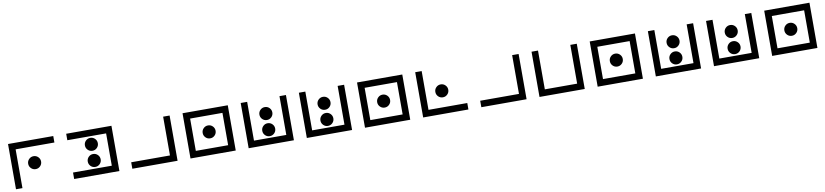

<svg xmlns="http://www.w3.org/2000/svg" viewBox="11 -1770 12283 2857"><g transform="rotate(-10 6152.5 -342.0)"><path d="M781.2 -683.6V-585.9H195.3V0H97.7V-683.6ZM439.5 -244.1Q398.9 -244.1 370.4 -272.7Q341.8 -301.3 341.8 -341.8Q341.8 -382.3 370.4 -410.9Q398.9 -439.5 439.5 -439.5Q480 -439.5 508.5 -410.9Q537.1 -382.3 537.1 -341.8Q537.1 -301.3 508.5 -272.7Q480 -244.1 439.5 -244.1Z M976.6 0V-97.7H1562.5V-585.9H976.6V-683.6H1660.2V0ZM1318.4 -366.2Q1277.8 -366.2 1249.3 -394.8Q1220.7 -423.3 1220.7 -463.9Q1220.7 -504.4 1249.3 -533Q1277.8 -561.5 1318.4 -561.5Q1358.9 -561.5 1387.5 -533Q1416 -504.4 1416 -463.9Q1416 -423.3 1387.5 -394.8Q1358.9 -366.2 1318.4 -366.2ZM1318.4 -122.1Q1277.8 -122.1 1249.3 -150.6Q1220.7 -179.2 1220.7 -219.7Q1220.7 -260.3 1249.3 -288.8Q1277.8 -317.4 1318.4 -317.4Q1358.9 -317.4 1387.5 -288.8Q1416 -260.3 1416 -219.7Q1416 -179.2 1387.5 -150.6Q1358.9 -122.1 1318.4 -122.1Z M1855.5 0V-97.7H2441.4V-683.6H2539.1V0Z M2832 -585.9V-97.7H3320.3V-585.9ZM2734.4 -683.6H3418V0H2734.4ZM3076.2 -244.1Q3035.6 -244.1 3007.1 -272.7Q2978.5 -301.3 2978.5 -341.8Q2978.5 -382.3 3007.1 -410.9Q3035.6 -439.5 3076.2 -439.5Q3116.7 -439.5 3145.3 -410.9Q3173.8 -382.3 3173.8 -341.8Q3173.8 -301.3 3145.3 -272.7Q3116.7 -244.1 3076.2 -244.1Z M3613.3 -683.6H3710.9V-97.7H4199.2V-683.6H4296.9V0H3613.3ZM3955.1 -366.2Q3914.6 -366.2 3886 -394.8Q3857.4 -423.3 3857.4 -463.9Q3857.4 -504.4 3886 -533Q3914.6 -561.5 3955.1 -561.5Q3995.6 -561.5 4024.2 -533Q4052.7 -504.4 4052.7 -463.9Q4052.7 -423.3 4024.2 -394.8Q3995.6 -366.2 3955.1 -366.2ZM3955.1 -122.1Q3914.6 -122.1 3886 -150.6Q3857.4 -179.2 3857.4 -219.7Q3857.4 -260.3 3886 -288.8Q3914.6 -317.4 3955.1 -317.4Q3995.6 -317.4 4024.2 -288.8Q4052.7 -260.3 4052.7 -219.7Q4052.7 -179.2 4024.2 -150.6Q3995.6 -122.1 3955.1 -122.1Z M4492.2 -683.6H4589.8V-97.7H5078.1V-683.6H5175.8V0H4492.2ZM4834 -366.2Q4793.5 -366.2 4764.9 -394.8Q4736.3 -423.3 4736.3 -463.9Q4736.3 -504.4 4764.9 -533Q4793.5 -561.5 4834 -561.5Q4874.5 -561.5 4903.1 -533Q4931.6 -504.4 4931.6 -463.9Q4931.6 -423.3 4903.1 -394.8Q4874.5 -366.2 4834 -366.2ZM4834 -122.1Q4793.5 -122.1 4764.9 -150.6Q4736.3 -179.2 4736.3 -219.7Q4736.3 -260.3 4764.9 -288.8Q4793.5 -317.4 4834 -317.4Q4874.5 -317.4 4903.1 -288.8Q4931.6 -260.3 4931.6 -219.7Q4931.6 -179.2 4903.1 -150.6Q4874.5 -122.1 4834 -122.1Z M5468.8 -585.9V-97.7H5957V-585.9ZM5371.1 -683.6H6054.7V0H5371.1ZM5712.9 -244.1Q5672.4 -244.1 5643.8 -272.7Q5615.2 -301.3 5615.2 -341.8Q5615.2 -382.3 5643.8 -410.9Q5672.4 -439.5 5712.9 -439.5Q5753.4 -439.5 5782 -410.9Q5810.5 -382.3 5810.5 -341.8Q5810.5 -301.3 5782 -272.7Q5753.4 -244.1 5712.9 -244.1Z M6250 -683.6H6347.7V-97.7H6933.6V0H6250ZM6591.8 -244.1Q6551.3 -244.1 6522.7 -272.7Q6494.1 -301.3 6494.1 -341.8Q6494.1 -382.3 6522.7 -410.9Q6551.3 -439.5 6591.8 -439.5Q6632.3 -439.5 6660.9 -410.9Q6689.5 -382.3 6689.5 -341.8Q6689.5 -301.3 6660.9 -272.7Q6632.3 -244.1 6591.8 -244.1Z M7128.9 0V-97.7H7714.8V-683.6H7812.5V0Z M8007.8 -683.6H8105.5V-97.7H8593.8V-683.6H8691.4V0H8007.8Z M8984.4 -585.9V-97.7H9472.7V-585.9ZM8886.7 -683.6H9570.3V0H8886.7ZM9228.5 -244.1Q9188 -244.1 9159.4 -272.7Q9130.9 -301.3 9130.9 -341.8Q9130.9 -382.3 9159.4 -410.9Q9188 -439.5 9228.5 -439.5Q9269 -439.5 9297.6 -410.9Q9326.2 -382.3 9326.2 -341.8Q9326.2 -301.3 9297.6 -272.7Q9269 -244.1 9228.5 -244.1Z M9765.6 -683.6H9863.3V-97.7H10351.6V-683.6H10449.2V0H9765.6ZM10107.4 -366.2Q10066.9 -366.2 10038.3 -394.8Q10009.8 -423.3 10009.8 -463.9Q10009.8 -504.4 10038.3 -533Q10066.9 -561.5 10107.4 -561.5Q10147.9 -561.5 10176.5 -533Q10205.1 -504.4 10205.1 -463.9Q10205.1 -423.3 10176.5 -394.8Q10147.9 -366.2 10107.4 -366.2ZM10107.4 -122.1Q10066.9 -122.1 10038.3 -150.6Q10009.8 -179.2 10009.8 -219.7Q10009.8 -260.3 10038.3 -288.8Q10066.9 -317.4 10107.4 -317.4Q10147.9 -317.4 10176.5 -288.8Q10205.1 -260.3 10205.1 -219.7Q10205.1 -179.2 10176.5 -150.6Q10147.9 -122.1 10107.4 -122.1Z M10644.5 -683.6H10742.2V-97.7H11230.5V-683.6H11328.1V0H10644.5ZM10986.3 -366.2Q10945.8 -366.2 10917.2 -394.8Q10888.7 -423.3 10888.7 -463.9Q10888.7 -504.4 10917.2 -533Q10945.8 -561.5 10986.3 -561.5Q11026.9 -561.5 11055.4 -533Q11084 -504.4 11084 -463.9Q11084 -423.3 11055.4 -394.8Q11026.9 -366.2 10986.3 -366.2ZM10986.3 -122.1Q10945.8 -122.1 10917.2 -150.6Q10888.7 -179.2 10888.7 -219.7Q10888.7 -260.3 10917.2 -288.8Q10945.8 -317.4 10986.3 -317.4Q11026.9 -317.4 11055.4 -288.8Q11084 -260.3 11084 -219.7Q11084 -179.2 11055.4 -150.6Q11026.9 -122.1 10986.3 -122.1Z M11621.1 -585.9V-97.7H12109.4V-585.9ZM11523.4 -683.6H12207V0H11523.4ZM11865.2 -244.1Q11824.7 -244.1 11796.1 -272.7Q11767.6 -301.3 11767.6 -341.8Q11767.6 -382.3 11796.1 -410.9Q11824.7 -439.5 11865.2 -439.5Q11905.8 -439.5 11934.3 -410.9Q11962.9 -382.3 11962.9 -341.8Q11962.9 -301.3 11934.3 -272.7Q11905.8 -244.1 11865.2 -244.1Z"/></g></svg>

Font: BabelStone Leeson
Style: Regular
Weight: 400
Designer: Andrew West
Foundry: BabelStone
Version: Version 1.02 November 6, 2013